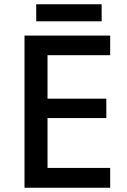

<svg xmlns="http://www.w3.org/2000/svg" viewBox="-20 -974 597 901"><path d="M497 -93H95V-807H497V-715H203V-511H479V-420H203V-186H497ZM457 -954V-874H150V-954Z"/></svg>

Font: Noto Sans Telugu UI Medium
Style: Regular
Weight: 500
Designer: Jelle Bosma - Monotype Design Team
Foundry: Monotype Imaging Inc.
Version: Version 2.005; ttfautohint (v1.8.4.7-5d5b)